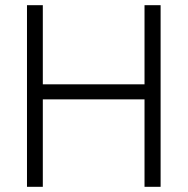

<svg xmlns="http://www.w3.org/2000/svg" viewBox="-20 -720 723 740"><path d="M84 0V-700H145V-395H537V-700H599V0H537V-337H145V0Z"/></svg>

Font: Zen Kaku Gothic Antique
Style: Regular
Weight: 400
Designer: Yoshimichi Ohira
Foundry: Positype
Version: Version 1.001